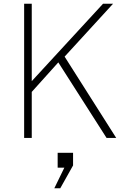

<svg xmlns="http://www.w3.org/2000/svg" viewBox="-20 -743 686 1034"><path d="M554 0 294 -407 151 -248V0H110V-723H151V-306L535 -723H589L328 -438L606 0ZM326.5 160H290.5V80H373.5V148L304.5 271H272.5Z"/></svg>

Font: Public Sans VF
Style: Regular
Weight: 400
Designer: Pablo Impallari, Rodrigo Fuenzalida (Modified by Dan O. Williams and USWDS)
Version: Version 1.003